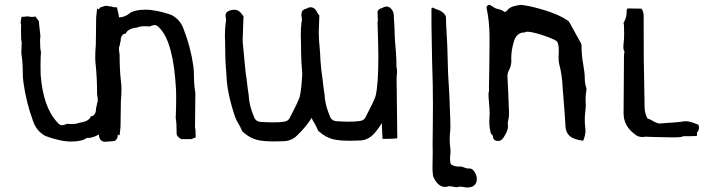

<svg xmlns="http://www.w3.org/2000/svg" viewBox="-20 -581 2976 812"><path d="M424.8 18.6Q400.4 18.6 397.9 -12.2Q372.6 2.4 352.5 2.4L347.7 2Q326.2 17.6 281.7 17.6Q235.4 17.6 171.9 -5.9Q133.3 -27.3 119.6 -69.8Q90.8 -147.5 79.1 -232.4Q76.2 -252.9 76.2 -278.8Q76.2 -318.4 70.8 -351.6L70.3 -357.4Q70.8 -362.8 71.8 -402.3Q68.8 -409.7 68.8 -446.8L69.3 -478.5Q67.4 -478.5 67.4 -483.9Q67.4 -491.7 71.3 -509.8Q86.9 -509.8 92.8 -511.7Q104.5 -511.7 108.4 -509.8H124.5Q127 -512.2 128.4 -512.2Q129.9 -512.2 144.5 -490.7L145 -482.9Q146 -476.6 150.9 -428.7Q149.4 -416 149.4 -405.8Q149.4 -377.4 153.3 -360.4Q151.4 -340.3 151.4 -301.3Q151.4 -282.2 151.9 -265.6Q162.1 -128.4 221.7 -64.5Q231.4 -51.3 243.2 -51.3Q248.5 -51.3 264.6 -57.6Q273.9 -56.2 282.7 -56.2Q301.8 -56.2 317.9 -62.5Q356 -66.9 364.3 -88.9Q386.2 -91.8 386.2 -123Q388.7 -131.3 391.1 -146.5Q393.6 -148.4 393.6 -156.2Q393.6 -165 390.6 -182.1Q390.6 -252.4 384.8 -305.2Q382.8 -318.8 382.8 -338.9Q382.8 -361.3 385.3 -393.1L386.7 -506.8Q386.7 -511.7 390.6 -544.9Q393.6 -543.9 395.3 -542.7Q397 -541.5 397.9 -541Q399.9 -545.4 403.3 -547.9L403.8 -549.8Q410.6 -550.8 416.7 -553.7Q422.9 -556.6 428.7 -556.6L442.9 -554.2Q453.1 -554.2 460 -550.8L474.6 -549.8Q483.4 -514.2 483.4 -507.3Q510.3 -508.8 528.8 -525.4Q550.3 -540 594.7 -540Q641.1 -540 704.6 -518.1Q743.2 -497.6 756.8 -457.5Q785.6 -383.8 797.4 -303.7Q800.3 -284.2 800.3 -259.8Q800.3 -222.7 805.7 -190.9L806.2 -185.5Q805.7 -180.7 804.7 -41.5Q807.6 -34.7 807.6 0.5L788.6 7.3H746.1Q727.1 -4.4 727.1 -14.2Q727.1 -64.9 723.1 -81.1Q725.1 -127.9 725.1 -164.6Q725.1 -182.6 724.6 -198.2Q714.4 -401.9 654.8 -462.4Q645 -475.1 633.3 -475.1Q627.9 -475.1 611.8 -468.8Q602.5 -470.2 593.8 -470.2Q574.7 -470.2 558.6 -464.4Q520.5 -460 512.2 -439.5Q490.2 -436.5 490.2 -407.7Q487.8 -399.4 485.4 -384.8Q482.9 -383.3 482.9 -375.5Q482.9 -367.2 485.8 -351.1Q485.8 -284.7 491.7 -234.9Q493.7 -222.2 493.7 -203.1Q493.7 -181.6 491.2 -151.9L489.7 -44.4Q489.7 -39.6 485.8 -8.3Q482.9 -9.3 480.5 -11.2L478.5 -11.7Q476.6 16.1 456.5 16.1Z M1138.7 17.1Q1096.2 17.1 1069.3 11.2Q1035.6 2.4 1009.8 -21Q1004.9 -23.9 1002.9 -28.8Q997.1 -43.9 988.5 -57.6Q980 -71.3 974.1 -86.9Q940.4 -187 938 -258.8Q932.6 -322.8 932.6 -355.5L932.1 -399.9Q931.2 -415.5 931.2 -430.7Q931.2 -456.5 934.1 -482.4Q936 -488.8 936 -494.6Q936 -501 934.8 -506.3Q933.6 -511.7 933.6 -515.1Q933.6 -537.1 970.7 -540Q990.2 -540 1002.4 -521.5Q1004.9 -518.1 1009.8 -512.7L1006.3 -415.5Q1006.3 -395 1009.3 -374Q1012.7 -341.8 1015.4 -308.8Q1018.1 -275.9 1023.4 -242.7Q1024.9 -232.9 1027.8 -205.1Q1030.3 -185.5 1031.7 -179.7Q1033.2 -145 1044.9 -111.3L1053.7 -87.9Q1060.5 -66.9 1083 -65.4Q1113.3 -63.5 1135.7 -63.5Q1165.5 -63.5 1183.3 -66.7Q1201.2 -69.8 1207.5 -86.9Q1240.2 -148.9 1247.6 -171.9Q1255.4 -205.1 1258.3 -270Q1253.4 -327.6 1253.4 -358.4L1252.9 -402.8Q1252 -418.5 1252 -433.6Q1252 -459.5 1254.9 -485.4Q1256.8 -491.7 1256.8 -497.6Q1256.8 -503.9 1255.6 -509.3Q1254.4 -514.6 1254.4 -518.1Q1254.4 -522.5 1255.9 -525.9Q1256.3 -538.6 1268.6 -541Q1266.6 -541.5 1266.6 -542Q1266.6 -543 1272.9 -543Q1284.7 -550.3 1294.4 -550.3Q1308.1 -550.3 1317.9 -535.2Q1320.8 -530.3 1322.3 -526.9Q1323.7 -523.4 1330.6 -515.6L1328.1 -445.3L1329.1 -413.1Q1335.4 -341.8 1335.4 -323.2Q1338.4 -282.7 1344.2 -245.6Q1345.7 -235.8 1348.6 -208Q1351.1 -188.5 1352.5 -182.6Q1354 -147.9 1365.7 -114.3L1374.5 -90.8Q1381.3 -69.8 1403.8 -68.4Q1434.1 -66.4 1456.5 -66.4Q1486.3 -66.4 1504.2 -69.6Q1522 -72.8 1528.3 -89.8Q1561 -151.9 1568.4 -174.8Q1580.1 -223.1 1580.1 -338.9Q1580.1 -384.8 1576.7 -488.8Q1578.1 -491.2 1578.1 -494.1L1576.7 -528.3Q1576.7 -541.5 1589.4 -543.9Q1587.4 -544.4 1587.4 -544.9Q1587.4 -545.9 1593.8 -545.9Q1605.5 -553.2 1615.2 -553.2Q1628.9 -553.2 1638.7 -538.1Q1645 -527.3 1645.5 -516.6Q1645.5 -502.4 1647 -488.3Q1647.9 -482.9 1649.9 -416Q1656.2 -344.7 1656.2 -328.4Q1656.2 -312 1656.7 -297.9Q1659.2 -290.5 1659.2 -276.4Q1657.2 -258.3 1657.2 -242.7L1657.7 -213.9Q1657.7 -181.6 1660.2 3.9Q1644 6.3 1609.9 6.3H1597.7Q1595.7 -26.4 1594.7 -60.5Q1576.2 -30.3 1559.1 -12.7Q1539.6 8.3 1509.8 12.7Q1482.4 14.2 1459.5 14.2Q1417 14.2 1390.1 8.3Q1356.4 -0.5 1330.6 -23.9Q1325.7 -26.9 1323.7 -31.7Q1317.9 -46.9 1309.6 -60.5Q1302.7 -70.8 1297.9 -82.5Q1278.3 -49.3 1238.3 -9.8Q1218.8 11.2 1189 15.6Q1161.6 17.1 1138.7 17.1Z M1956.1 211.9Q1948.7 211.9 1941.7 210.2Q1934.6 208.5 1927.2 208.5Q1919.9 208.5 1913.1 210.4L1909.7 210.9L1887.2 207L1877.9 206.5Q1869.6 209.5 1862.3 209.5Q1834 209.5 1814.9 171.9Q1811 164.6 1810.5 155.3V154.3Q1809.1 140.1 1809.1 126L1810.1 61L1809.6 33.2Q1809.6 -17.6 1810.5 -67.4L1811 -138.2Q1811 -226.1 1807.6 -314.9Q1804.7 -447.3 1804.7 -474.6V-545.4L1811 -549.3Q1820.3 -543 1830.6 -540Q1855 -532.7 1865.2 -512.7Q1866.2 -509.8 1866.2 -505.4Q1866.2 -481 1868.7 -443.4Q1872.6 -383.3 1873.5 -323.2Q1875 -255.9 1877.7 -225.8Q1880.4 -195.8 1884.3 -73.7L1884.8 -47.4L1884.3 -30.8Q1881.8 -12.2 1881.8 6.3Q1881.8 27.8 1884.8 49.3L1885.3 59.1L1884.8 69.8Q1883.3 81.5 1883.3 91.3Q1883.3 105.5 1886.7 113.8Q1902.3 123.5 1918.9 123.5L1925.3 123Q1934.1 123 1943.1 127.4Q1952.1 131.8 1961.4 131.8L1964.4 131.3Q1980 131.3 1990.2 151.4Q1996.6 164.1 1996.6 176.3Q1996.6 196.8 1980.5 206.5Q1971.2 211.9 1956.1 211.9Z M2086.4 15.1Q2067.9 15.1 2065.4 0Q2065.4 -9.8 2056.2 -15.6Q2049.3 -41.5 2049.3 -66.4Q2049.3 -76.2 2050 -84Q2050.8 -91.8 2050.8 -99.6Q2050.8 -120.1 2047.9 -150.9Q2045.9 -168.5 2045.9 -183.1L2046.4 -187.5Q2048.3 -194.3 2048.3 -202.1L2047.9 -212.4Q2049.8 -305.2 2050.3 -397V-426.3Q2050.3 -490.2 2037.1 -551.3Q2042.5 -560.5 2049.3 -560.5Q2052.7 -560.5 2067.9 -550.3Q2072.8 -546.4 2080.1 -544.4Q2102.1 -539.6 2108.9 -533.7Q2112.8 -530.3 2115.2 -530.3Q2119.1 -530.3 2121.6 -534.7L2127.9 -538.1L2125 -537.1Q2137.7 -553.7 2167.5 -558.1Q2178.7 -560.5 2182.6 -560.5Q2223.6 -556.2 2283.4 -537.8Q2343.3 -519.5 2378.9 -495.6Q2385.3 -492.2 2389.6 -484.1Q2394 -476.1 2423.8 -421.9L2437 -398.4Q2439.5 -393.1 2439.5 -387.2V-384.3Q2439.5 -346.7 2446.3 -310.3Q2453.1 -273.9 2453.1 -249.5Q2453.1 -228.5 2460 -207.5L2460.4 -202.1L2457.5 -182.6Q2456.5 -173.3 2456.5 -154.8L2457.5 -140.1Q2457.5 -125 2455.3 -108.9Q2453.1 -92.8 2453.1 -75.7Q2453.1 -58.1 2455.1 -40.5L2456.1 -29.8Q2456.1 -7.8 2446.3 14.2Q2417 9.8 2404.3 3.4Q2374 -9.8 2371.6 -45.9Q2369.6 -88.4 2359.4 -210.9Q2357.9 -261.7 2344.7 -311Q2342.3 -322.8 2342.3 -338.9Q2342.3 -345.2 2342.8 -352.3Q2343.3 -359.4 2343.3 -366.7Q2343.3 -394 2335.9 -405.3Q2329.6 -412.1 2301.3 -422.9Q2237.8 -446.8 2209 -446.8Q2205.6 -446.8 2204.1 -446Q2202.6 -445.3 2200.9 -444.6Q2199.2 -443.8 2197.3 -443.8Q2162.1 -443.8 2151.4 -398.4Q2142.1 -366.7 2142.1 -332.5L2142.6 -324.2Q2142.6 -302.2 2132.3 -283.7Q2126 -272.9 2126 -257.8L2129.4 -190.9L2132.8 -103.5L2131.8 -85Q2130.9 -82.5 2130.6 -78.6Q2130.4 -74.7 2128.9 -69.6Q2127.4 -64.5 2127.4 -58.6L2128.4 -45.9Q2128.4 -28.3 2110.4 -0.5L2106.4 4.4Q2099.1 15.1 2086.4 15.1Z M2847.2 -0.5 2826.2 0 2748 -1.5 2710 -2.9 2697.8 -1.5Q2683.6 -1.5 2672.9 -7.3L2663.6 -14.2Q2617.2 -48.3 2617.2 -102.5L2618.7 -308.1Q2618.7 -352.5 2619.6 -355.2Q2620.6 -357.9 2621.1 -359.9L2621.6 -361.3L2620.6 -362.8Q2616.2 -371.6 2616.2 -380.9Q2616.2 -389.6 2617.2 -397.5Q2619.6 -411.1 2619.6 -442.9L2618.7 -475.6L2617.2 -483.4Q2617.2 -486.8 2619.6 -488.8Q2630.4 -508.3 2630.4 -530.8L2629.9 -535.2Q2629.9 -538.6 2631.6 -540.8Q2633.3 -543 2633.3 -545.4L2693.4 -544.4Q2702.1 -530.3 2702.1 -514.2L2702.6 -334.5L2706.1 -128.9Q2706.1 -103.5 2717.8 -80.6Q2729.5 -76.2 2739.3 -70.6Q2749 -64.9 2756.6 -61.8Q2764.2 -58.6 2770.5 -58.6Q2773.4 -58.6 2778.1 -59.3Q2782.7 -60.1 2795.4 -60.8Q2808.1 -61.5 2822.5 -62.5Q2836.9 -63.5 2848.9 -64.7Q2860.8 -65.9 2867.7 -67.1Q2874.5 -68.4 2881.8 -68.4Q2897.5 -68.4 2927.7 -55.7L2933.6 -53.7Q2936 -46.9 2936 -41Q2936 -28.3 2927.7 -21V-7.3Q2926.8 -7.3 2925.5 -6.1Q2924.3 -4.9 2870.1 -4.9Q2860.8 -0.5 2847.2 -0.5Z"/></svg>

Font: Kurland
Style: Regular
Weight: 400
Designer: GGBot
Version: 0.22